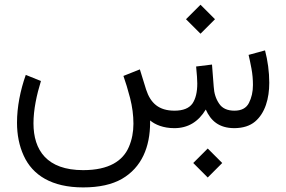

<svg xmlns="http://www.w3.org/2000/svg" viewBox="-20 -544 1215 815"><path d="M800.3 147.9 861.8 209.5 923.3 147.9 861.8 86.4ZM769.5 -462.4 831.1 -400.9 892.6 -462.4 831.1 -523.9ZM720.2 0C777.3 0 821.8 -26.4 853.5 -79.1C874.5 -31.7 909.2 0 975.6 0C1012.2 -0.5 1041 -9.8 1062.5 -27.8C1105.5 -64 1123 -126 1123 -192.9C1123 -239.7 1116.2 -287.6 1105 -330.1L1035.2 -311C1039.1 -295.4 1043 -275.9 1047.4 -252.9C1051.8 -229.5 1053.7 -206.1 1053.7 -183.1C1053.7 -154.3 1047.9 -128.9 1036.6 -106.9C1025.4 -85 1004.9 -74.2 975.1 -74.2C945.3 -74.2 923.3 -84 910.2 -104C896.5 -124 888.7 -147.9 887.2 -175.8L879.9 -270L812.5 -261.7C815.9 -228 817.4 -203.6 817.4 -189.5C817.4 -152.8 810.5 -124.5 796.9 -104.5C782.7 -84.5 757.3 -74.2 720.7 -74.2C654.8 -74.2 619.1 -105.5 600.1 -164.1L573.7 -249.5L503.9 -221.7C513.2 -195.3 522.9 -164.1 532.2 -127.9C541.5 -91.3 546.4 -55.2 546.4 -18.6C546.4 16.6 540 49.3 527.3 79.1C502 138.7 442.9 178.2 333 178.2C179.2 178.2 122.1 93.8 122.1 -20.5C122.1 -78.6 135.7 -141.6 153.8 -200.2L89.4 -226.1C65.9 -159.7 52.2 -89.4 52.2 -23.4C52.2 28.3 61.5 75.2 80.6 116.7C118.2 199.7 199.7 251.5 333 251.5C400.9 251.5 455.6 239.3 497.6 215.3C581.5 166.5 617.2 80.1 617.2 -24.9V-32.7C638.2 -15.1 672.9 0 720.2 0Z"/></svg>

Font: Vazirmatn Light
Style: Regular
Weight: 300
Designer: Saber Rastikerdar
Foundry: Saber Rastikerdar
Version: Version 33.003